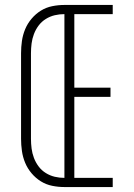

<svg xmlns="http://www.w3.org/2000/svg" viewBox="-20 -755 540 775"><path d="M240 0V-735H435V-698H280V-401H426V-364H280V-37H435V0ZM240 0Q215 0 190.5 -5Q166 -10 145 -23Q124 -36 107.5 -55.5Q91 -75 81.5 -98Q72 -121 68.5 -145.5Q65 -170 65 -195V-540Q65 -565 68.5 -589.5Q72 -614 81.5 -637Q91 -660 107.5 -679.5Q124 -699 145 -712Q166 -725 190.5 -730Q215 -735 240 -735V-698Q220 -698 201 -693.5Q182 -689 165 -678.5Q148 -668 136 -652Q124 -636 117 -617.5Q110 -599 107.5 -579.5Q105 -560 105 -540V-195Q105 -175 107.5 -155.5Q110 -136 117 -117.5Q124 -99 136 -83Q148 -67 165 -56.5Q182 -46 201 -41.5Q220 -37 240 -37Z"/></svg>

Font: Iosevka Extralight
Style: Regular
Weight: 200
Monospace: yes
Designer: Belleve Invis
Foundry: Belleve Invis
Version: Version 32.0.1; ttfautohint (v1.8.4)